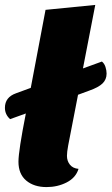

<svg xmlns="http://www.w3.org/2000/svg" viewBox="-59 -740 453 780"><path d="M374 -441Q374 -417 357.5 -401Q341 -385 304 -372L258 -355L218 -149Q213 -122 213 -107Q213 -86 225 -71Q237 -56 260 -54Q249 -18 212 1Q175 20 130 20Q79 20 47.5 -6.5Q16 -33 16 -83Q16 -127 46 -279L-18 -256Q-39 -275 -39 -302Q-39 -345 6 -361L66 -383L126 -700L328 -720L278 -462L355 -490Q365 -482 369.5 -468Q374 -454 374 -441Z"/></svg>

Font: Sansita ExtraBold Italic
Style: Regular
Weight: 800
Italic angle: -11°
Designer: Pablo Cosgaya
Foundry: Omnibus-Type
Version: Version 1.006